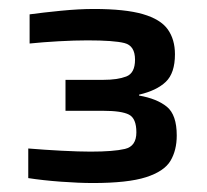

<svg xmlns="http://www.w3.org/2000/svg" viewBox="-20 -824 462 428"><path d="M187 -416Q156 -416 115.5 -419Q75 -422 43 -427V-493Q79 -490 117.5 -488Q156 -486 182 -486Q233 -486 258.5 -492Q284 -498 284 -529Q284 -560 267.5 -568.5Q251 -577 210 -577H126V-646H210Q242 -646 261.5 -653.5Q281 -661 281 -691Q281 -722 257.5 -728Q234 -734 175 -734Q146 -734 110.5 -732Q75 -730 46 -727V-792Q75 -796 115.5 -800Q156 -804 189 -804Q259 -804 298.5 -792.5Q338 -781 354 -758.5Q370 -736 370 -703Q370 -661 349.5 -641.5Q329 -622 290 -613V-611Q330 -604 352 -586Q374 -568 374 -522Q374 -489 360 -465.5Q346 -442 305.5 -429Q265 -416 187 -416Z"/></svg>

Font: Saira Expanded SemiBold
Style: Regular
Weight: 600
Width: 7
Designer: Hector Gatti with collaboration of the Omnibus-Type team
Foundry: Omnibus-Type
Version: Version 1.100; ttfautohint (v1.8.3)